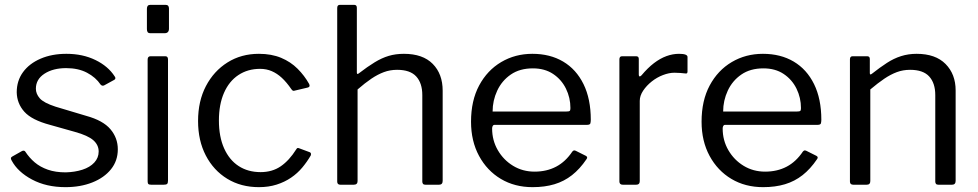

<svg xmlns="http://www.w3.org/2000/svg" viewBox="-20 -762 4033 792"><path d="M395 -413Q375 -443 339 -462Q303 -481 253 -481Q199 -481 163.5 -458Q128 -435 128 -396Q128 -375 144 -356.5Q160 -338 209 -322L336 -284Q405 -265 435.5 -229Q466 -193 466 -146Q466 -99 438 -64Q410 -29 361 -9.5Q312 10 250 10Q171 10 112 -21.5Q53 -53 28 -100Q25 -105 25 -109Q25 -113 30 -116L69 -138Q74 -141 78 -140.5Q82 -140 84 -137Q101 -111 123.5 -92Q146 -73 177.5 -62Q209 -51 251 -51Q289 -52 320 -62Q351 -72 369 -91.5Q387 -111 387 -137Q387 -164 365 -183.5Q343 -203 289 -218L186 -247Q111 -267 80.5 -301Q50 -335 49 -381Q49 -429 75 -464.5Q101 -500 147.5 -520Q194 -540 254 -540Q321 -540 373.5 -514.5Q426 -489 453 -447Q456 -443 456 -439.5Q456 -436 452 -433L410 -410Q406 -408 402.5 -408.5Q399 -409 395 -413Z M673 -17Q673 -7 669.5 -3.5Q666 0 655 0H604Q595 0 592 -3Q589 -6 589 -14V-516Q589 -530 601 -530H662Q673 -530 673 -517ZM677 -644Q677 -625 659 -625H601Q592 -625 589 -629.5Q586 -634 586 -642V-726Q586 -742 600 -742H663Q677 -742 677 -727Z M1048 -540Q1100 -540 1139.5 -523.5Q1179 -507 1207.5 -478.5Q1236 -450 1255 -416Q1261 -404 1250 -401L1195 -388Q1188 -385 1182 -394Q1162 -423 1142.5 -441Q1123 -459 1101 -468.5Q1079 -478 1053 -478Q1002 -478 963.5 -452.5Q925 -427 904 -379Q883 -331 883 -265Q883 -198 904.5 -150Q926 -102 964.5 -77Q1003 -52 1055 -52Q1103 -52 1138 -76Q1173 -100 1202 -146Q1205 -151 1207.5 -151.5Q1210 -152 1215 -150L1258 -134Q1265 -131 1262 -121Q1247 -95 1227 -71Q1207 -47 1180.5 -29Q1154 -11 1121 -0.5Q1088 10 1048 10Q974 10 917.5 -24.5Q861 -59 829 -120.5Q797 -182 797 -263Q797 -345 829.5 -407Q862 -469 918.5 -504.5Q975 -540 1048 -540Z M1384 0Q1371 0 1371 -13V-729Q1371 -742 1382 -742H1441Q1452 -742 1452 -730V-463Q1452 -458 1454 -457Q1456 -456 1461 -460Q1496 -487 1525.5 -505Q1555 -523 1583.5 -531.5Q1612 -540 1646 -540Q1724 -540 1765 -498.5Q1806 -457 1806 -388V-16Q1806 0 1791 0H1735Q1728 0 1725 -3.5Q1722 -7 1722 -13V-370Q1722 -419 1697 -446.5Q1672 -474 1618 -474Q1589 -474 1563.5 -464.5Q1538 -455 1512 -437.5Q1486 -420 1455 -393V-15Q1455 0 1439 0H1384Z M2010 -232Q2010 -183 2033.5 -142.5Q2057 -102 2096.5 -78Q2136 -54 2185 -54Q2235 -54 2274 -74.5Q2313 -95 2341 -137Q2345 -141 2347.5 -141.5Q2350 -142 2355 -140L2397 -119Q2406 -114 2399 -105Q2372 -65 2339.5 -39.5Q2307 -14 2267 -2Q2227 10 2177 10Q2103 10 2046 -24Q1989 -58 1956 -119Q1923 -180 1923 -260Q1923 -347 1956.5 -409.5Q1990 -472 2047.5 -506Q2105 -540 2176 -540Q2249 -540 2303 -508Q2357 -476 2387 -415Q2417 -354 2417 -268Q2417 -261 2415.5 -254Q2414 -247 2402 -247H2019Q2015 -247 2012.5 -242.5Q2010 -238 2010 -232ZM2316 -302Q2327 -302 2330 -304.5Q2333 -307 2333 -316Q2333 -359 2314.5 -396.5Q2296 -434 2261.5 -457Q2227 -480 2178 -480Q2124 -480 2087 -454.5Q2050 -429 2031 -388Q2012 -347 2012 -302Z M2549 0Q2542 0 2538.5 -3.5Q2535 -7 2535 -13V-517Q2535 -530 2546 -530H2604Q2615 -530 2615 -519V-454Q2615 -448 2618 -447Q2621 -446 2626 -451Q2652 -482 2677.5 -501.5Q2703 -521 2729 -530.5Q2755 -540 2781 -540Q2816 -540 2816 -527V-467Q2816 -457 2807 -459Q2798 -460 2786.5 -461Q2775 -462 2762 -462Q2740 -462 2715 -452.5Q2690 -443 2668.5 -426Q2647 -409 2633 -388Q2619 -367 2619 -346V-15Q2619 0 2604 0H2549Z M2961 -232Q2961 -183 2984.5 -142.5Q3008 -102 3047.5 -78Q3087 -54 3136 -54Q3186 -54 3225 -74.5Q3264 -95 3292 -137Q3296 -141 3298.5 -141.5Q3301 -142 3306 -140L3348 -119Q3357 -114 3350 -105Q3323 -65 3290.5 -39.5Q3258 -14 3218 -2Q3178 10 3128 10Q3054 10 2997 -24Q2940 -58 2907 -119Q2874 -180 2874 -260Q2874 -347 2907.5 -409.5Q2941 -472 2998.5 -506Q3056 -540 3127 -540Q3200 -540 3254 -508Q3308 -476 3338 -415Q3368 -354 3368 -268Q3368 -261 3366.5 -254Q3365 -247 3353 -247H2970Q2966 -247 2963.5 -242.5Q2961 -238 2961 -232ZM3267 -302Q3278 -302 3281 -304.5Q3284 -307 3284 -316Q3284 -359 3265.5 -396.5Q3247 -434 3212.5 -457Q3178 -480 3129 -480Q3075 -480 3038 -454.5Q3001 -429 2982 -388Q2963 -347 2963 -302Z M3500 0Q3486 0 3486 -13V-517Q3486 -530 3497 -530H3557Q3568 -530 3568 -519V-461Q3568 -456 3570 -455Q3572 -454 3577 -458Q3610 -484 3638.5 -502.5Q3667 -521 3697 -530.5Q3727 -540 3761 -540Q3839 -540 3880.5 -498Q3922 -456 3922 -389V-16Q3922 0 3907 0H3851Q3844 0 3841 -3.5Q3838 -7 3838 -13V-370Q3838 -419 3813 -446.5Q3788 -474 3734 -474Q3705 -474 3679.5 -464.5Q3654 -455 3628 -437.5Q3602 -420 3570 -393V-15Q3570 0 3555 0H3500Z"/></svg>

Font: Libre Franklin Thin
Style: Regular
Weight: 400
Version: Version 3.000